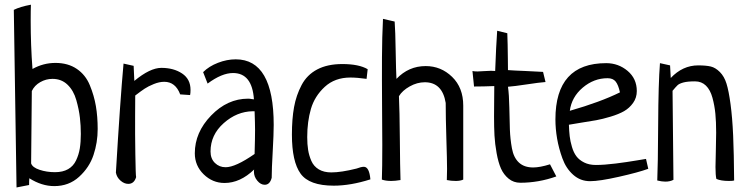

<svg xmlns="http://www.w3.org/2000/svg" viewBox="-20 -785 3248 834"><path d="M106.4 18.6 51.8 29.3 40 -742.2Q67.4 -755.9 114.3 -764.6Q113.3 -742.2 113.3 -694.3Q113.3 -588.9 121.1 -485.4Q168 -511.7 220.7 -511.7Q275.4 -511.7 313.5 -485.8Q351.6 -460 370.1 -415Q388.7 -370.1 396.5 -324.2Q404.3 -278.3 404.3 -224.6Q404.3 -166 386.2 -111.8Q368.2 -57.6 323.7 -17.1Q279.3 23.4 215.8 23.4Q161.1 23.4 107.4 -10.7Q106.4 -1 106.4 18.6ZM118.2 -389.6 115.2 -75.2Q121.1 -57.6 151.9 -47.4Q182.6 -37.1 218.8 -37.1Q252.9 -37.1 275.9 -50.3Q298.8 -63.5 310.5 -88.4Q322.3 -113.3 326.7 -140.6Q331.1 -168 331.1 -203.1Q331.1 -239.3 327.1 -273.9Q323.2 -308.6 311.5 -350.1Q299.8 -391.6 273.4 -417Q247.1 -442.4 208 -442.4Q179.7 -442.4 154.8 -428.2Q129.9 -414.1 118.2 -389.6Z M805.7 -372.1 762.7 -375Q742.2 -429.7 693.4 -429.7Q671.9 -429.7 647.9 -419.9Q624 -410.2 608.4 -399.9Q592.8 -389.6 567.4 -370.1Q567.4 -356.4 566.9 -281.2Q566.4 -206.1 567.9 -114.3Q569.3 -22.5 571.3 -15.6Q562.5 13.7 537.1 13.7Q519.5 13.7 503.4 -0.5Q487.3 -14.6 483.4 -35.2Q502 -348.6 516.6 -508.8L560.5 -499L563.5 -433.6Q631.8 -490.2 680.7 -490.2Q734.4 -490.2 771 -465.8Q807.6 -441.4 807.6 -394.5Q807.6 -379.9 805.7 -372.1Z M881.8 -421.9 862.3 -471.7Q887.7 -497.1 926.8 -512.2Q965.8 -527.3 1003.9 -527.3Q1168.9 -527.3 1168.9 -242.2Q1168.9 -203.1 1164.6 -127Q1160.2 -50.8 1160.2 -12.7Q1152.3 17.6 1129.9 17.6Q1112.3 17.6 1097.7 0Q1083 -17.6 1083 -39.1Q1083 -45.9 1084 -48.8Q1023.4 9.8 955.1 9.8Q903.3 9.8 864.7 -27.8Q826.2 -65.4 826.2 -119.1Q826.2 -210 897 -283.2Q967.8 -356.4 1057.6 -356.4Q1061.5 -356.4 1065.4 -356Q1069.3 -355.5 1074.7 -354.5Q1080.1 -353.5 1083 -353.5Q1075.2 -467.8 992.2 -467.8Q943.4 -467.8 881.8 -421.9ZM1085.9 -116.2Q1087.9 -184.6 1087.9 -219.7Q1087.9 -249 1085.9 -301.8H1078.1Q1008.8 -300.8 951.7 -250Q894.5 -199.2 894.5 -127Q894.5 -95.7 913.6 -77.1Q932.6 -58.6 960 -58.6Q1002.9 -58.6 1085.9 -116.2Z M1577.1 -484.4 1572.3 -442.4Q1531.2 -448.2 1502 -448.2Q1434.6 -448.2 1390.6 -407.7Q1346.7 -367.2 1330.6 -312Q1314.5 -256.8 1314.5 -189.5Q1314.5 -158.2 1318.4 -133.8Q1322.3 -109.4 1332.5 -85.9Q1342.8 -62.5 1364.7 -49.3Q1386.7 -36.1 1418.9 -36.1Q1461.9 -36.1 1528.3 -52.7Q1548.8 -60.5 1560.5 -60.5Q1584 -60.5 1588.9 -5.9Q1502.9 21.5 1429.7 21.5Q1323.2 21.5 1285.6 -30.8Q1248 -83 1248 -200.2Q1248 -268.6 1257.3 -319.8Q1266.6 -371.1 1290 -415.5Q1313.5 -460 1357.9 -483.4Q1402.3 -506.8 1466.8 -506.8Q1539.1 -506.8 1577.1 -484.4Z M1643.6 -703.1 1694.3 -691.4Q1697.3 -651.4 1698.7 -563.5Q1700.2 -475.6 1702.1 -442.4Q1754.9 -498 1829.1 -498Q1895.5 -498 1943.8 -451.2Q1992.2 -404.3 1992.2 -326.2V-4.9Q1979.5 1 1960 1Q1938.5 1 1920.9 -2.9Q1920.9 -10.7 1921.4 -26.9Q1921.9 -43 1921.9 -50.8Q1921.9 -88.9 1918.9 -182.1Q1916 -275.4 1916 -337.9Q1901.4 -427.7 1825.2 -427.7Q1792 -427.7 1759.8 -409.7Q1727.5 -391.6 1712.9 -367.2Q1715.8 -305.7 1716.8 -181.6Q1717.8 -57.6 1719.7 -2.9Q1696.3 1 1679.7 1Q1655.3 1 1638.7 -4.9Q1640.6 -52.7 1640.6 -156.2Q1640.6 -202.1 1639.6 -324.7Q1638.7 -447.3 1639.2 -535.6Q1639.6 -624 1643.6 -703.1Z M2338.9 -472.7 2349.6 -428.7Q2323.2 -426.8 2268.6 -418.5Q2213.9 -410.2 2186.5 -408.2Q2191.4 -374 2192.4 -318.4Q2193.4 -262.7 2194.8 -222.2Q2196.3 -181.6 2203.6 -141.1Q2210.9 -100.6 2233.9 -79.1Q2256.8 -57.6 2295.9 -57.6Q2325.2 -57.6 2369.1 -71.3Q2387.7 -35.2 2396.5 -18.6Q2319.3 8.8 2240.2 8.8Q2210.9 8.8 2189.5 -8.8Q2168 -26.4 2156.2 -52.7Q2144.5 -79.1 2137.2 -119.6Q2129.9 -160.2 2127.9 -196.3Q2126 -232.4 2126 -279.3Q2126 -304.7 2126.5 -349.6Q2127 -394.5 2127 -411.1Q2117.2 -410.2 2081.1 -409.7Q2044.9 -409.2 2039.1 -409.2Q2032.2 -474.6 2032.2 -476.6Q2039.1 -474.6 2054.7 -474.6Q2063.5 -474.6 2083 -476.1Q2102.5 -477.5 2112.3 -477.5Q2116.2 -477.5 2122.6 -477.1Q2128.9 -476.6 2130.9 -476.6Q2134.8 -584 2139.6 -651.4L2183.6 -640.6Q2184.6 -617.2 2185.1 -590.3Q2185.5 -563.5 2186 -530.8Q2186.5 -498 2186.5 -480.5Q2211.9 -478.5 2262.7 -476.6Q2313.5 -474.6 2338.9 -472.7Z M2786.1 -94.7 2795.9 -51.8Q2752.9 -36.1 2668.5 -17.1Q2584 2 2543 2Q2501 2 2469.7 -25.9Q2438.5 -53.7 2422.9 -97.2Q2407.2 -140.6 2399.9 -183.1Q2392.6 -225.6 2392.6 -266.6Q2392.6 -510.7 2613.3 -510.7Q2666 -510.7 2706.1 -477.1Q2746.1 -443.4 2746.1 -389.6Q2746.1 -360.4 2730 -337.9Q2713.9 -315.4 2690.9 -302.2Q2668 -289.1 2632.3 -278.3Q2596.7 -267.6 2569.3 -262.7Q2542 -257.8 2503.9 -252Q2465.8 -246.1 2451.2 -243.2Q2452.1 -214.8 2454.6 -193.4Q2457 -171.9 2464.4 -147Q2471.7 -122.1 2483.9 -106Q2496.1 -89.8 2517.6 -79.1Q2539.1 -68.4 2568.4 -68.4Q2603.5 -68.4 2654.3 -74.7Q2705.1 -81.1 2744.6 -87.9Q2784.2 -94.7 2786.1 -94.7ZM2455.1 -303.7Q2587.9 -341.8 2672.9 -383.8Q2666 -416 2654.3 -430.7Q2642.6 -445.3 2619.1 -445.3Q2559.6 -445.3 2511.2 -404.3Q2462.9 -363.3 2455.1 -303.7Z M2901.4 -390.6 2905.3 -3.9Q2890.6 3.9 2870.1 3.9Q2854.5 3.9 2835 -1Q2837.9 -62.5 2838.9 -243.2Q2839.8 -423.8 2846.7 -510.7L2890.6 -501L2893.6 -446.3Q2945.3 -501 3012.7 -501Q3046.9 -501 3067.4 -496.1Q3087.9 -491.2 3106.9 -472.2Q3126 -453.1 3135.7 -421.9Q3145.5 -390.6 3153.3 -332.5Q3161.1 -274.4 3164.6 -196.8Q3168 -119.1 3168.9 -1Q3163.1 1 3146.5 1Q3111.3 1 3091.8 -7.8Q3087.9 -23.4 3087.9 -59.6Q3087.9 -78.1 3089.4 -129.4Q3090.8 -180.7 3090.8 -209Q3090.8 -255.9 3087.4 -291Q3084 -326.2 3074.7 -360.4Q3065.4 -394.5 3046.4 -413.1Q3027.3 -431.6 2999 -431.6Q2966.8 -431.6 2948.7 -426.8Q2930.7 -421.9 2923.3 -415Q2916 -408.2 2901.4 -390.6Z"/></svg>

Font: Neucha
Style: Regular
Weight: 400
Designer: Jovanny Lemonad
Foundry: Jovanny Lemonad
Version: Version 001.001